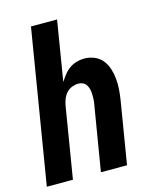

<svg xmlns="http://www.w3.org/2000/svg" viewBox="-111 -812 722 888"><g transform="rotate(-15 250.0 -367.5)"><path d="M2 0 123 -735H248L201 -448Q211 -464 223 -479.5Q235 -495 250.5 -506Q266 -517 284.5 -522.5Q303 -528 321 -528Q347 -528 370 -518.5Q393 -509 408 -490.5Q423 -472 430.5 -448.5Q438 -425 440.5 -399.5Q443 -374 441 -348Q439 -322 435 -297L386 0H261L313 -314Q315 -325 315.5 -337Q316 -349 315.5 -360.5Q315 -372 312.5 -383Q310 -394 304 -403.5Q298 -413 288 -418Q278 -423 266 -423Q251 -423 235.5 -417Q220 -411 209 -399Q198 -387 192 -372Q186 -357 183 -341L127 0Z"/></g></svg>

Font: Iosevka Extrabold Oblique
Style: Regular
Weight: 800
Italic angle: -9°
Monospace: yes
Designer: Belleve Invis
Foundry: Belleve Invis
Version: Version 32.5.0; ttfautohint (v1.8.4)